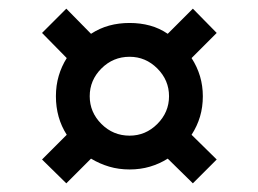

<svg xmlns="http://www.w3.org/2000/svg" viewBox="-20 -572 596 443"><path d="M343 -414Q370 -387 370 -350Q370 -313 343 -286Q316 -259 279 -259Q241 -259 214 -286Q187 -313 187 -350Q187 -387 214 -414Q241 -441 279 -441Q316 -441 343 -414ZM425 -552 367 -494Q348 -507 326 -513Q304 -519 279 -519Q254 -519 232 -513Q210 -507 190 -494L133 -552L77 -496L134 -438Q122 -419 115.5 -397Q109 -375 109 -350Q109 -300 134 -261L77 -204L133 -149L190 -206Q210 -194 232 -187.5Q254 -181 279 -181Q304 -181 326 -187.5Q348 -194 367 -206L425 -149L480 -204L422 -261Q435 -281 441.5 -303Q448 -325 448 -350Q448 -398 422 -438L480 -496Z"/></svg>

Font: Unageo
Style: Regular
Weight: 400
Designer: Richard Sepsi
Foundry: Richard Sepsi
Version: Version 2.000